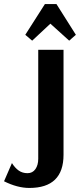

<svg xmlns="http://www.w3.org/2000/svg" viewBox="-113 -726 410 949"><path d="M23 130Q48 130 62 110Q76 90 76 59V-480H201V39Q201 203 32 203Q-27 203 -93 170L-54 80Q-39 104 -20.5 117Q-2 130 23 130ZM109 -706H166L262 -554L229 -525L136 -609L46 -525L12 -554Z"/></svg>

Font: Arya
Style: Bold
Weight: 700
Designer: Eduardo Rodriguez Tunni, Modular Infotech
Foundry: Eduardo Rodriguez Tunni, Modular Infotech
Version: Version 1.002